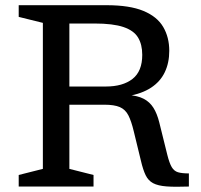

<svg xmlns="http://www.w3.org/2000/svg" viewBox="-20 -718 773 739"><path d="M387.5 -385Q452.5 -385 490 -414.2Q527.5 -443.5 527.5 -507Q527.5 -547 511.2 -573.8Q495 -600.5 455 -614Q415 -627.5 344 -627.5H191.5L192 -698H390Q479 -698 532 -676Q585 -654 608.2 -614.2Q631.5 -574.5 631.5 -522.5Q631.5 -476 614.2 -440Q597 -404 561.8 -380.8Q526.5 -357.5 472 -348V-352.5Q509.5 -350 533 -337.8Q556.5 -325.5 570.5 -303.2Q584.5 -281 593 -247L624 -122Q632 -90 641 -74.8Q650 -59.5 665.2 -55Q680.5 -50.5 707 -50.5V0Q653.5 2 620.8 -0.5Q588 -3 569.2 -13Q550.5 -23 540.5 -43.8Q530.5 -64.5 522.5 -99L495 -212Q485.5 -252 474 -274.2Q462.5 -296.5 441.2 -305.8Q420 -315 381 -315H192L191.5 -385ZM247 -698V-68L340 -44.5V0H52V-44.5L145 -68V-630L52 -653V-698Z"/></svg>

Font: Newsreader 9pt
Style: Regular
Weight: 400
Designer: Hugues Gentile
Foundry: Production Type
Version: Version 1.003